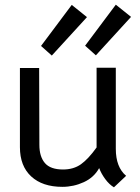

<svg xmlns="http://www.w3.org/2000/svg" viewBox="-20 -789 597 819"><path d="M65 -161V-499H147L148 -171Q148 -121 171.5 -93.5Q195 -66 249 -66Q294 -66 325.5 -88.5Q357 -111 392 -160V-500H474V-154Q474 -76 518 -39L466 10Q446 -2 429 -25Q412 -48 403 -72Q381 -32 337.5 -12Q294 8 246 8Q161 8 113 -36.5Q65 -81 65 -161ZM155 -593 286 -768 351 -716 201 -552ZM343 -594 474 -769 539 -717 389 -553Z"/></svg>

Font: Bellota Text
Style: Bold
Weight: 700
Designer: Kemie Guaida
Foundry: Kemie Guaida
Version: Version 4.001